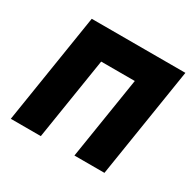

<svg xmlns="http://www.w3.org/2000/svg" viewBox="-125 -690 849 831"><g transform="rotate(30 300.0 -275.0)"><path d="M22 0 109 -550H577L490 0H340L405 -410H237L172 0Z"/></g></svg>

Font: JetBrains Mono NL ExtraBold
Style: Italic
Weight: 800
Italic angle: -9°
Monospace: yes
Designer: Philipp Nurullin, Konstantin Bulenkov
Foundry: JetBrains
Version: Version 2.305; ttfautohint (v1.8.4.7-5d5b)